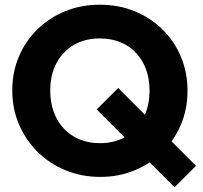

<svg xmlns="http://www.w3.org/2000/svg" viewBox="-20 -738 859 814"><path d="M405 12Q326 12 258 -16Q190 -44 139.5 -94Q89 -144 60.5 -210.5Q32 -277 32 -354Q32 -432 60 -498Q88 -564 138.5 -613.5Q189 -663 256.5 -690.5Q324 -718 403 -718Q483 -718 550.5 -690.5Q618 -663 668.5 -613.5Q719 -564 747 -497.5Q775 -431 775 -353Q775 -276 747 -209.5Q719 -143 668.5 -93.5Q618 -44 551 -16Q484 12 405 12ZM403 -131Q467 -131 514 -159Q561 -187 587.5 -237.5Q614 -288 614 -354Q614 -404 599 -444.5Q584 -485 556 -514.5Q528 -544 489.5 -559.5Q451 -575 403 -575Q340 -575 293 -547.5Q246 -520 219.5 -470.5Q193 -421 193 -354Q193 -304 208 -263Q223 -222 251 -192.5Q279 -163 317.5 -147Q356 -131 403 -131ZM720 56 390 -274 481 -365 811 -35Z"/></svg>

Font: Outfit-Bold
Style: Bold
Weight: 700
Designer: Rodrigo Fuenzalida
Foundry: fragTYPE
Version: Version 1.000